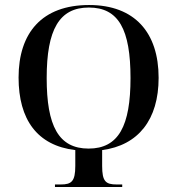

<svg xmlns="http://www.w3.org/2000/svg" viewBox="-20 -745 706 765"><path d="M199 0H467V-10H445C401 -10 387 -22 387 -84V-147C531 -166 612 -268 612 -435C612 -615 517 -725 335 -725C147 -725 54 -614 54 -436C54 -269 128 -165 280 -147V-84C280 -22 265 -10 222 -10H199ZM333 -153C213 -153 166 -244 166 -434C166 -627 216 -715 334 -715C453 -715 500 -627 500 -434C500 -244 453 -153 333 -153Z"/></svg>

Font: Noto Serif Display Condensed Medium
Style: Regular
Weight: 500
Width: 3
Designer: Monotype Design Team
Foundry: Monotype Imaging Inc.
Version: Version 2.009